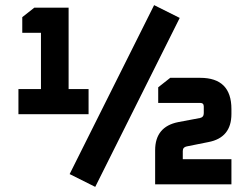

<svg xmlns="http://www.w3.org/2000/svg" viewBox="-20 -720 958 750"><path d="M52 -274V-372H140V-592H67V-653L114 -690H248V-372H326V-274ZM252 -40 582 -700 682 -650 352 10ZM586 0V-133Q586 -225 676 -243L761 -259Q776 -262 776 -278V-304Q776 -318 762 -318H598V-379L645 -416H762Q884 -416 884 -294V-275Q884 -182 794 -165L709 -148Q694 -145 694 -130V-98H884V0Z"/></svg>

Font: Oxanium
Style: Bold
Weight: 700
Designer: Severin Meyer
Version: Version 2.000